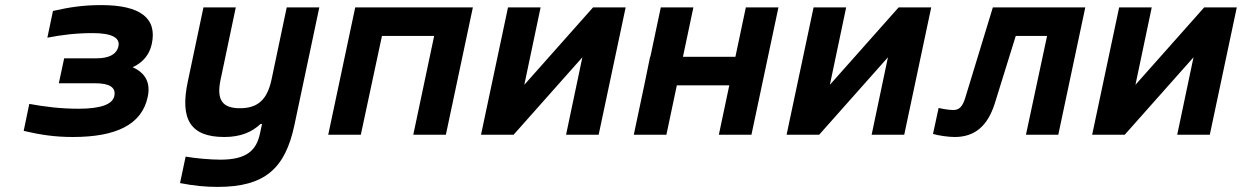

<svg xmlns="http://www.w3.org/2000/svg" viewBox="-20 -529 4877 754"><path d="M359 -300H232L211 -202H354C410 -202 436 -186 429 -152C422 -119 375 -102 289 -102C217 -102 155 -110 95 -121L73 -15C138 0 193 9 266 9C437 9 537 -40 560 -148C572 -203 552 -242 501 -265C542 -284 567 -315 576 -356C598 -457 532 -509 378 -509C308 -509 254 -501 188 -486L166 -381C222 -392 279 -399 344 -399C418 -399 453 -381 445 -347C438 -316 409 -300 359 -300Z M1136 -37 1234 -500H1106L1046 -215C1029 -138 993 -104 922 -104C852 -104 830 -138 846 -215L906 -500H779L718 -211C685 -59 729 9 861 9C926 9 970 -11 1003 -42H1009L1001 -5C987 62 948 98 846 98C806 98 749 93 709 86L687 190C744 201 788 205 835 205C1021 205 1100 132 1136 -37Z M1269 0H1397L1480 -388H1685L1603 0H1731L1837 -500H1375Z M1869 0H1997L2267 -304L2203 0H2331L2437 -500H2309L2039 -196L2103 -500H1975Z M2469 0H2597L2638 -194H2844L2803 0H2931L3037 -500H2909L2868 -306H2662L2703 -500H2575L2534 -306H2533L2510 -194Z M3069 0H3197L3467 -304L3403 0H3531L3637 -500H3509L3239 -196L3303 -500H3175Z M3886 -121 3969 -388H4092L4009 0H4136L4242 -500H3879L3771 -146C3760 -109 3746 -97 3724 -97C3710 -97 3688 -100 3666 -105L3644 -3C3668 4 3706 9 3729 9C3808 9 3858 -34 3886 -121Z M4269 0H4397L4667 -304L4603 0H4731L4837 -500H4709L4439 -196L4503 -500H4375Z"/></svg>

Font: LT Wave Mono Bold
Style: Italic
Weight: 700
Designer: Daniel Lyons
Version: Version 2.5 (Glyphs App)